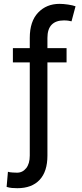

<svg xmlns="http://www.w3.org/2000/svg" viewBox="-20 -780 430 1004"><path d="M328.1 -528.3V-453.6H228V33.7Q228 116.7 187.3 160.4Q146.5 204.1 70.8 204.1Q55.7 204.1 42.2 202.9Q28.8 201.7 14.6 197.3L21.5 118.2Q29.3 121.1 46.4 122.1Q63.5 123 69.3 123Q98.1 123 116.9 99.4Q135.7 75.7 135.7 33.7V-453.6H47.4V-528.3H135.7V-581.5Q135.7 -668.5 179.4 -714.1Q223.1 -759.8 291 -759.8Q311.5 -759.8 336.2 -756.1Q360.8 -752.4 375 -747.1L354 -668.5Q346.7 -670.4 336.7 -671.9Q326.7 -673.3 314 -673.3Q272 -673.3 250 -650.6Q228 -627.9 228 -581.5V-528.3Z"/></svg>

Font: Inter Variable LoSnoCo
Style: Regular
Weight: 400
Designer: Rasmus Andersson
Foundry: rsms
Version: Version 4.000;git-a52131595; featfreeze: case,dlig,ss01,ss02